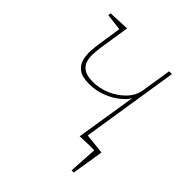

<svg xmlns="http://www.w3.org/2000/svg" viewBox="-184 -650 921 921"><g transform="rotate(45 276.0 -190.0)"><path d="M358 2 413 -343 425 -350Q416 -307 382.5 -275Q349 -243 304 -225Q259 -207 213 -207Q165 -207 141.5 -224.5Q118 -242 111 -268.5Q104 -295 105.5 -322.5Q107 -350 110 -370L130 -502L134 -495L44 -506L46 -520L153 -525L129 -371Q126 -349 124.5 -323.5Q123 -298 129.5 -276.5Q136 -255 156.5 -241Q177 -227 217 -227Q263 -227 306 -245.5Q349 -264 380 -296.5Q411 -329 417 -370L441 -522H460L381 -19L374 -29L467 -17L465 -2ZM446 145 455 0H374L364 -30L487 -17L461 145Z"/></g></svg>

Font: Bitter Thin
Style: Italic
Weight: 100
Italic angle: -9°
Designer: Sol Matas, and Bitter project Authors
Foundry: Sol Matas
Version: Version 2.002